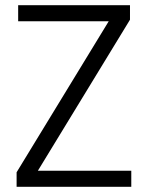

<svg xmlns="http://www.w3.org/2000/svg" viewBox="-20 -720 570 740"><path d="M44 0V-56L399 -638H50V-700H481V-644L126 -62H486V0Z"/></svg>

Font: DM Sans 16pt Light
Style: Regular
Weight: 300
Version: Version 4.004;gftools[0.9.30]